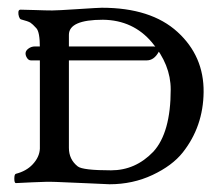

<svg xmlns="http://www.w3.org/2000/svg" viewBox="-20 -473 559 496"><path d="M70 -353H377Q383 -353 387.5 -348.5Q392 -344 390 -339Q378 -317 359 -317H60Q54 -317 50 -323Q46 -329 46 -335Q46 -342 53.5 -347.5Q61 -353 70 -353ZM263 3Q259 3 207.5 0.5Q156 -2 125 -3Q101 -4 62.5 -2Q24 0 21 0Q17 0 17 -11.5Q17 -23 21 -24Q48 -31 64 -48Q82 -67 83 -89V-350Q83 -390 74 -400Q64 -411 58.5 -414.5Q53 -418 34 -423Q31 -424 29 -430Q27 -436 27.5 -442Q28 -448 33 -448Q47 -448 72.5 -447Q98 -446 115 -446Q128 -446 181.5 -449.5Q235 -453 243 -453Q370 -453 438.5 -390.5Q507 -328 506 -235Q505 -146 452 -79Q425 -45 374 -21Q323 3 263 3ZM181 -43Q194 -33 267 -33Q330 -33 376 -81Q421 -130 421 -242Q421 -306 372.5 -363.5Q324 -421 246 -422Q158 -422 158 -383V-91Q158 -61 181 -43Z"/></svg>

Font: EB Garamond 12 All SC
Style: AllSC
Weight: 400
Version: Version 0.016 ; ttfautohint (v0.97) -l 8 -r 50 -G 200 -x 0 -